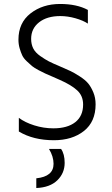

<svg xmlns="http://www.w3.org/2000/svg" viewBox="-20 -700 567 968"><path d="M462 -174Q462 -86 403 -39.5Q344 7 252 7Q148 7 75 -37V-106Q105 -83 152.5 -68Q200 -53 249 -53Q320 -53 359.5 -84Q399 -115 399 -173Q399 -217 369 -244.5Q339 -272 282 -297Q274 -301 247 -312.5Q220 -324 209 -329Q198 -334 175 -346Q152 -358 141.5 -367Q131 -376 115 -391Q99 -406 92 -421Q85 -436 79 -456.5Q73 -477 73 -500Q73 -585 134 -632.5Q195 -680 283 -680Q367 -680 423 -650V-581Q399 -597 360 -608Q321 -619 284 -619Q217 -619 177 -587.5Q137 -556 137 -504Q137 -477 147.5 -456Q158 -435 183 -417.5Q208 -400 226.5 -390.5Q245 -381 283 -365Q318 -350 336 -341.5Q354 -333 382 -315Q410 -297 424.5 -279.5Q439 -262 450.5 -234.5Q462 -207 462 -174ZM306 121Q306 173 269 209Q232 245 163 248V199Q250 190 250 126Q250 89 227 51H288Q306 77 306 121Z"/></svg>

Font: Hind Madurai Light
Style: Regular
Weight: 300
Designer: Jyotish Sonowal
Foundry: Indian Type Foundry
Version: Version 1.001;PS 1.0;hotconv 1.0.86;makeotf.lib2.5.63406; tt